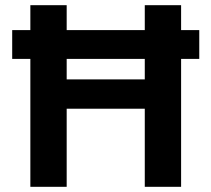

<svg xmlns="http://www.w3.org/2000/svg" viewBox="-20 -720 815 740"><path d="M27 -493V-604H748V-493ZM538 0V-700H678V0ZM97 0V-700H237V0ZM219 -301V-414H561V-301Z"/></svg>

Font: DM Sans 16pt ExtraBold
Style: Regular
Weight: 800
Version: Version 4.004;gftools[0.9.30]